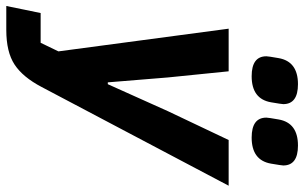

<svg xmlns="http://www.w3.org/2000/svg" viewBox="-232 -588 991 626"><g transform="rotate(90 264.0 -275.5)"><path d="M200 -600Q135 -600 135 -648Q135 -654 141 -688Q152 -751 226 -751Q291 -751 291 -703Q291 -698 285 -663Q274 -600 200 -600ZM400 -600Q335 -600 335 -648Q335 -654 341 -688Q352 -751 426 -751Q491 -751 491 -703Q491 -698 485 -663Q474 -600 400 -600ZM314 -327 408 -525H557L235 85Q203 146 162 173Q121 200 49 200H-29L-6 88H91L119 30L45 -525H184L204 -327L220 -131H226Z"/></g></svg>

Font: Aneliza
Style: Bold Italic
Weight: 700
Italic angle: -11.31°
Designer: Mike Abbink, Paul van der Laan, Pieter van Rosmalen
Foundry: Bold Monday
Version: Version 3.0